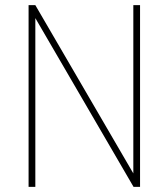

<svg xmlns="http://www.w3.org/2000/svg" viewBox="-20 -731 659 751"><path d="M527.8 -710.9V0H502.4L118.2 -660.2V0H91.8V-710.9H118.2L501.5 -52.7V-710.9Z"/></svg>

Font: Roboto Condensed Thin
Style: Regular
Weight: 250
Width: 3
Designer: Christian Robertson
Foundry: Google
Version: Version 3.009; 2024